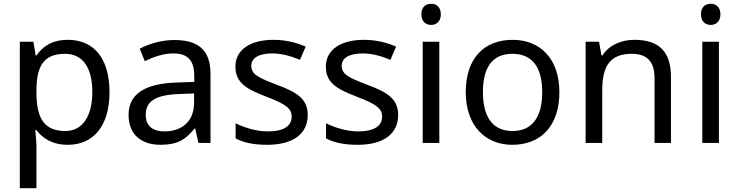

<svg xmlns="http://www.w3.org/2000/svg" viewBox="-20 -757 3913 1017"><path d="M340 -546C253 -546 205 -509 173 -463H169L157 -536H85V240H173V20C173 -5 169 -45 167 -68H173C204 -26 256 10 339 10C472 10 560 -86 560 -269C560 -454 472 -546 340 -546ZM324 -472C423 -472 469 -392 469 -270C469 -150 423 -63 326 -63C209 -63 173 -137 173 -269V-286C175 -411 215 -472 324 -472Z M903 -545C833 -545 767 -524 720 -499L747 -433C791 -454 842 -474 898 -474C968 -474 1009 -444 1009 -355V-323L918 -320C743 -315 661 -256 661 -149C661 -40 733 10 830 10C920 10 963 -17 1010 -76H1014L1031 0H1095V-365C1095 -490 1033 -545 903 -545ZM929 -259 1008 -262V-214C1008 -110 940 -61 850 -61C792 -61 752 -88 752 -148C752 -216 795 -254 929 -259Z M1610 -148C1610 -234 1551 -269 1449 -307C1346 -346 1311 -364 1311 -409C1311 -449 1350 -474 1422 -474C1474 -474 1524 -459 1569 -440L1599 -510C1549 -532 1493 -546 1428 -546C1308 -546 1227 -495 1227 -404C1227 -316 1289 -284 1393 -244C1498 -204 1525 -180 1525 -140C1525 -92 1487 -61 1398 -61C1335 -61 1270 -83 1228 -104V-24C1269 -2 1321 10 1396 10C1527 10 1610 -44 1610 -148Z M2089 -148C2089 -234 2030 -269 1928 -307C1825 -346 1790 -364 1790 -409C1790 -449 1829 -474 1901 -474C1953 -474 2003 -459 2048 -440L2078 -510C2028 -532 1972 -546 1907 -546C1787 -546 1706 -495 1706 -404C1706 -316 1768 -284 1872 -244C1977 -204 2004 -180 2004 -140C2004 -92 1966 -61 1877 -61C1814 -61 1749 -83 1707 -104V-24C1748 -2 1800 10 1875 10C2006 10 2089 -44 2089 -148Z M2264 -737C2235 -737 2212 -720 2212 -681C2212 -643 2235 -625 2264 -625C2291 -625 2315 -643 2315 -681C2315 -720 2291 -737 2264 -737ZM2307 -536H2219V0H2307Z M2943 -269C2943 -446 2841 -546 2696 -546C2542 -546 2447 -446 2447 -269C2447 -91 2551 10 2693 10C2846 10 2943 -91 2943 -269ZM2538 -269C2538 -396 2585 -472 2694 -472C2803 -472 2852 -396 2852 -269C2852 -142 2803 -63 2695 -63C2586 -63 2538 -142 2538 -269Z M3340 -546C3272 -546 3206 -519 3171 -463H3166L3153 -536H3082V0H3170V-278C3170 -403 3208 -472 3327 -472C3409 -472 3447 -429 3447 -343V0H3534V-349C3534 -487 3468 -546 3340 -546Z M3745 -737C3716 -737 3693 -720 3693 -681C3693 -643 3716 -625 3745 -625C3772 -625 3796 -643 3796 -681C3796 -720 3772 -737 3745 -737ZM3788 -536H3700V0H3788Z"/></svg>

Font: Noto Sans Arabic UI
Style: Regular
Weight: 400
Designer: Monotype Design Team, Nadine Chahine and Nizar Qandah
Foundry: Monotype Imaging Inc.
Version: Version 2.010